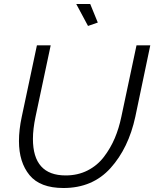

<svg xmlns="http://www.w3.org/2000/svg" viewBox="-20 -937 773 962"><path d="M362 -917H432L470 -824L421 -807ZM75 -230Q75 -287 89 -352L165 -710H234L158 -352Q145 -290 145 -241Q145 -58 309 -58Q370 -58 419 -83Q468 -108 501 -151.5Q534 -195 555 -244.5Q576 -294 588 -352L664 -710H733L658 -352Q624 -195 534 -95Q444 5 298 5Q181 5 128 -59.5Q75 -124 75 -230Z"/></svg>

Font: Raleway-v4020
Style: Italic
Weight: 400
Italic angle: -12°
Designer: Matt McInerney, Pablo Impallari, Rodrigo Fuenzalida
Foundry: Matt McInerney, Pablo Impallari, Rodrigo Fuenzalida
Version: Version 4.020;PS 004.020;hotconv 1.0.88;makeotf.lib2.5.64775